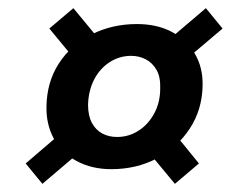

<svg xmlns="http://www.w3.org/2000/svg" viewBox="-20 -534 592 471"><path d="M253 -119Q205 -119 168 -139Q131 -159 112 -194Q93 -229 94 -273Q95 -333 124.5 -378.5Q154 -424 204.5 -449.5Q255 -475 316 -475Q365 -475 401 -456Q437 -437 457.5 -403Q478 -369 477 -324Q476 -265 445.5 -218.5Q415 -172 365 -145.5Q315 -119 253 -119ZM84 -83 43 -133 148 -223 198 -180ZM409 -83 337 -170 398 -219 468 -133ZM267 -198Q296 -198 320 -213.5Q344 -229 358.5 -256Q373 -283 373 -317Q374 -345 364 -362.5Q354 -380 337.5 -388.5Q321 -397 302 -397Q273 -397 249 -381.5Q225 -366 211 -339Q197 -312 196 -277Q196 -250 205.5 -232.5Q215 -215 231 -206.5Q247 -198 267 -198ZM173 -377 101 -464 160 -514 236 -422ZM415 -370 377 -422 485 -514 526 -464Z"/></svg>

Font: DM Sans 20pt SemiBold
Style: Italic
Weight: 600
Italic angle: -10°
Version: Version 4.004;gftools[0.9.30]